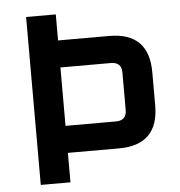

<svg xmlns="http://www.w3.org/2000/svg" viewBox="-51 -738 736 786"><g transform="rotate(-5 317.5 -345.0)"><path d="M85 0V-690H207V-583H417Q580 -583 580 -420V-284Q580 -121 417 -121H207V0ZM207 -232H414Q458 -232 458 -275V-429Q458 -472 414 -472H207Z"/></g></svg>

Font: Oxanium SemiBold
Style: Regular
Weight: 600
Designer: Severin Meyer
Version: Version 2.000